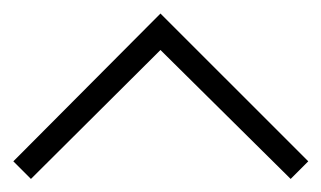

<svg xmlns="http://www.w3.org/2000/svg" viewBox="-20 -867 482 288"><path d="M416 -598.6 220.7 -792 26.4 -598.6 0 -625 220.7 -846.7 442.4 -625Z"/></svg>

Font: Myanmar PaOh One
Style: Regular
Weight: 400
Designer: Debbi Hosken
Foundry: SIL
Version: Version 2.8